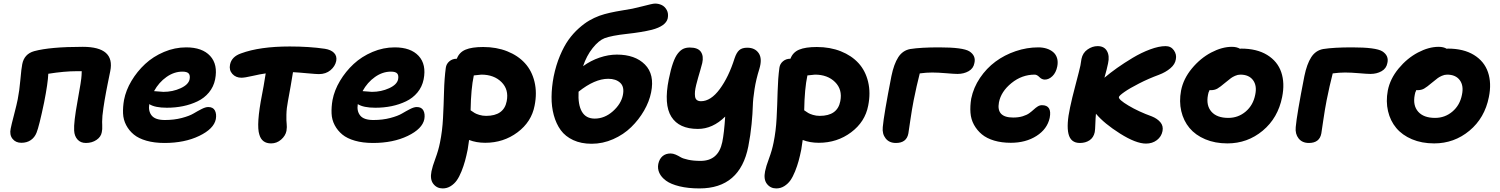

<svg xmlns="http://www.w3.org/2000/svg" viewBox="-20 -781 8298 1062"><path d="M455.1 9.8Q425.8 9.8 408.7 -9.3Q391.6 -28.3 390.1 -59.1Q387.2 -103.5 408.9 -221.9Q430.7 -340.3 431.2 -365.2Q432.1 -374 432.1 -387.2H403.8Q337.4 -387.2 247.1 -373Q245.1 -321.3 224.1 -214.8Q196.3 -81.5 182.1 -46.9Q171.9 -21 150.4 -6.1Q128.9 8.8 98.1 8.8Q66.4 8.8 49.1 -13.4Q31.7 -35.6 39.1 -69.8Q42.5 -88.4 57.9 -147.2Q73.2 -206.1 78.1 -231.9Q87.4 -278.8 92.8 -340.6Q98.1 -402.3 103 -425.8Q113.8 -482.4 168.9 -498Q257.3 -522 438 -522Q527.8 -522 565.7 -488.3Q603.5 -454.6 589.8 -387.2Q589.4 -384.8 583.5 -356.2Q577.6 -327.6 575.2 -315.2Q572.8 -302.7 567.1 -273.7Q561.5 -244.6 558.6 -226.3Q555.7 -208 552 -184.1Q548.3 -160.2 546.6 -141.1Q544.9 -122.1 544.9 -106.9Q544.9 -104.5 545.4 -90.1Q545.9 -75.7 545.4 -66.7Q544.9 -57.6 543 -49.8Q538.6 -23.9 513.7 -7.1Q488.8 9.8 455.1 9.8Z M889.6 9.8Q833.5 9.8 790 -2.7Q746.6 -15.1 720.2 -36.9Q693.8 -58.6 678 -88.6Q662.1 -118.7 660.6 -153.8Q659.2 -189 666 -228Q676.3 -281.7 707.3 -333.7Q738.3 -385.7 782.7 -427Q827.1 -468.3 887 -493.7Q946.8 -519 1009.8 -519Q1098.6 -519 1142.3 -471.7Q1186 -424.3 1169.9 -341.8Q1161.6 -300.8 1135.7 -269.5Q1109.9 -238.3 1072.5 -220.5Q1035.2 -202.6 992.4 -193.8Q949.7 -185.1 902.8 -185.1Q836.9 -185.1 805.7 -205.1Q799.3 -166 819.3 -141.6Q839.4 -117.2 892.1 -117.2Q942.9 -117.2 985.4 -128.4Q1027.8 -139.6 1050.3 -153.1Q1072.8 -166.5 1094.7 -177.7Q1116.7 -189 1131.8 -189Q1158.7 -189 1168.7 -169.7Q1178.7 -150.4 1173.8 -122.1Q1163.1 -68.4 1082 -29.3Q1001 9.8 889.6 9.8ZM988.8 -384.8Q942.9 -384.8 900.9 -355.2Q858.9 -325.7 832 -276.9Q880.9 -272.9 883.8 -272.9Q935.1 -272.9 979 -293Q1022.9 -313 1028.8 -342.8Q1032.7 -364.3 1023.7 -374.5Q1014.6 -384.8 988.8 -384.8Z M1479.5 12.2Q1428.7 12.2 1414.6 -36.1Q1396.5 -90.8 1429.7 -259.8Q1436.5 -292 1449.7 -375Q1420.4 -371.1 1377 -361.1Q1333.5 -351.1 1315.4 -351.1Q1284.2 -351.1 1265.1 -372.3Q1246.1 -393.6 1252.4 -423.8Q1261.2 -467.8 1313.5 -485.8Q1416.5 -523.9 1582.5 -523.9Q1690.9 -523.9 1776.9 -511.2Q1810.5 -505.9 1827.6 -488.5Q1844.7 -471.2 1839.8 -443.8Q1833.5 -414.1 1807.9 -392.6Q1782.2 -371.1 1743.7 -371.1Q1729.5 -371.1 1679.4 -375.7Q1629.4 -380.4 1600.6 -381.8Q1588.4 -305.2 1572.8 -222.2Q1564.9 -182.6 1564.2 -146.5Q1563.5 -110.4 1565.7 -95Q1567.9 -79.6 1564.5 -57.1Q1559.1 -29.8 1534.9 -8.8Q1510.7 12.2 1479.5 12.2Z M2043 9.8Q1986.8 9.8 1943.4 -2.7Q1899.9 -15.1 1873.5 -36.9Q1847.2 -58.6 1831.3 -88.6Q1815.4 -118.7 1814 -153.8Q1812.5 -189 1819.3 -228Q1829.6 -281.7 1860.6 -333.7Q1891.6 -385.7 1936 -427Q1980.5 -468.3 2040.3 -493.7Q2100.1 -519 2163.1 -519Q2252 -519 2295.7 -471.7Q2339.4 -424.3 2323.2 -341.8Q2314.9 -300.8 2289.1 -269.5Q2263.2 -238.3 2225.8 -220.5Q2188.5 -202.6 2145.8 -193.8Q2103 -185.1 2056.2 -185.1Q1990.2 -185.1 1959 -205.1Q1952.6 -166 1972.7 -141.6Q1992.7 -117.2 2045.4 -117.2Q2096.2 -117.2 2138.7 -128.4Q2181.2 -139.6 2203.6 -153.1Q2226.1 -166.5 2248 -177.7Q2270 -189 2285.2 -189Q2312 -189 2322 -169.7Q2332 -150.4 2327.1 -122.1Q2316.4 -68.4 2235.4 -29.3Q2154.3 9.8 2043 9.8ZM2142.1 -384.8Q2096.2 -384.8 2054.2 -355.2Q2012.2 -325.7 1985.4 -276.9Q2034.2 -272.9 2037.1 -272.9Q2088.4 -272.9 2132.3 -293Q2176.3 -313 2182.1 -342.8Q2186 -364.3 2177 -374.5Q2168 -384.8 2142.1 -384.8Z M2428.7 261.2Q2396.5 261.2 2377 236.3Q2357.4 211.4 2366.7 166Q2371.6 140.6 2388.4 95.5Q2405.3 50.3 2413.6 7.8Q2426.8 -56.2 2430.4 -127.7Q2434.1 -199.2 2436 -273.9Q2438 -348.6 2445.8 -405.8Q2448.7 -427.7 2465.6 -441.9Q2482.4 -456.1 2505.9 -456.1H2506.8Q2520 -491.7 2554.9 -506.3Q2589.8 -521 2652.8 -521Q2726.1 -521 2785.6 -497.3Q2845.2 -473.6 2883.5 -431.6Q2921.9 -389.6 2936.5 -328.6Q2951.2 -267.6 2937 -196.8Q2919.9 -106.9 2842.5 -49.1Q2765.1 8.8 2663.6 8.8Q2614.7 8.8 2574.7 -6.8Q2572.8 8.8 2566.9 45.9Q2559.6 82 2552 109.6Q2544.4 137.2 2532.5 167Q2520.5 196.8 2506.8 216.3Q2493.2 235.8 2472.9 248.5Q2452.6 261.2 2428.7 261.2ZM2600.6 -362.8Q2585 -290.5 2583 -170.9Q2597.2 -161.1 2605.5 -156Q2613.8 -150.9 2631.3 -145.5Q2648.9 -140.1 2668.9 -140.1Q2767.1 -140.1 2782.7 -221.2Q2795.4 -285.6 2753.9 -326.9Q2712.4 -368.2 2642.6 -368.2Q2636.7 -368.2 2600.6 -363.8Z M3252.4 14.2Q3194.3 14.2 3150.6 -6.1Q3106.9 -26.4 3081.5 -61.3Q3056.2 -96.2 3043.2 -143.8Q3030.3 -191.4 3030.8 -245.1Q3031.2 -298.8 3042.5 -357.9Q3055.2 -420.4 3077.4 -473.1Q3099.6 -525.9 3125 -561.3Q3150.4 -596.7 3181.4 -624.3Q3212.4 -651.9 3239.5 -667.5Q3266.6 -683.1 3295.4 -693.8Q3323.2 -703.6 3353.8 -710.4Q3384.3 -717.3 3423.3 -723.6Q3462.4 -730 3477.5 -732.9Q3502.4 -738.3 3532 -745.8Q3561.5 -753.4 3578.4 -757.3Q3595.2 -761.2 3603.5 -761.2Q3622.6 -761.2 3639.9 -753.2Q3657.2 -745.1 3668 -725.6Q3678.7 -706.1 3673.3 -679.2Q3663.1 -636.7 3585.4 -616.2Q3529.3 -602.5 3446.8 -593.5Q3364.3 -584.5 3324.2 -569.8Q3291.5 -557.1 3258.1 -515.1Q3224.6 -473.1 3205.1 -415Q3247.6 -445.8 3296.4 -462.4Q3345.2 -479 3392.1 -479Q3492.7 -479 3547.1 -424.3Q3601.6 -369.6 3581.5 -270Q3571.3 -219.2 3542.5 -169.2Q3513.7 -119.1 3471.4 -77.9Q3429.2 -36.6 3371.6 -11.2Q3314 14.2 3252.4 14.2ZM3344.2 -345.2Q3269.5 -345.2 3180.2 -273.9Q3176.3 -202.1 3198.5 -163.6Q3220.7 -125 3269.5 -125Q3324.2 -125 3369.9 -165.5Q3415.5 -206.1 3425.3 -254.9Q3434.6 -300.8 3410.6 -323Q3386.7 -345.2 3344.2 -345.2Z M3849.1 261.2Q3786.1 261.2 3738.3 249.5Q3690.4 237.8 3664.1 218.5Q3637.7 199.2 3627 175.5Q3616.2 151.9 3621.1 126Q3627 98.1 3644.5 83Q3662.1 67.9 3689 67.9Q3702.6 67.9 3717.3 74.2Q3731.9 80.6 3744.6 88.4Q3757.3 96.2 3786.4 102.5Q3815.4 108.9 3855 108.9Q3953.6 108.9 3975.1 4.9Q3985.4 -44.9 3991.2 -136.2Q3921.9 -67.9 3840.3 -67.9Q3735.8 -67.9 3693.4 -135.3Q3650.9 -202.6 3679.2 -342.8Q3689.9 -396.5 3702.4 -431.9Q3714.8 -467.3 3729.7 -485.8Q3744.6 -504.4 3760 -511.2Q3775.4 -518.1 3795.4 -518.1Q3840.3 -518.1 3856.7 -494.4Q3873 -470.7 3864.3 -432.1Q3860.4 -416 3853.5 -392.6Q3846.7 -369.1 3841.3 -350.8Q3835.9 -332.5 3830.8 -311.5Q3825.7 -290.5 3824.2 -275.6Q3822.8 -260.7 3824.5 -247.6Q3826.2 -234.4 3834.5 -227.8Q3842.8 -221.2 3857.4 -221.2Q3911.6 -221.2 3961.2 -288.3Q4010.7 -355.5 4043 -458Q4053.7 -490.2 4069.1 -503.7Q4084.5 -517.1 4113.3 -517.1Q4156.2 -517.1 4176.8 -486.6Q4197.3 -456.1 4180.2 -399.9Q4162.1 -342.8 4153.6 -288.3Q4145 -233.9 4144 -194.8Q4143.1 -155.8 4137.2 -94.5Q4131.3 -33.2 4119.1 28.8Q4073.2 261.2 3849.1 261.2Z M4273.9 261.2Q4241.7 261.2 4222.2 236.3Q4202.6 211.4 4211.9 166Q4216.8 140.6 4233.6 95.5Q4250.5 50.3 4258.8 7.8Q4272 -56.2 4275.6 -127.7Q4279.3 -199.2 4281.2 -273.9Q4283.2 -348.6 4291 -405.8Q4293.9 -427.7 4310.8 -441.9Q4327.6 -456.1 4351.1 -456.1H4352.1Q4365.2 -491.7 4400.1 -506.3Q4435.1 -521 4498 -521Q4571.3 -521 4630.9 -497.3Q4690.4 -473.6 4728.8 -431.6Q4767.1 -389.6 4781.7 -328.6Q4796.4 -267.6 4782.2 -196.8Q4765.1 -106.9 4687.7 -49.1Q4610.4 8.8 4508.8 8.8Q4460 8.8 4419.9 -6.8Q4418 8.8 4412.1 45.9Q4404.8 82 4397.2 109.6Q4389.6 137.2 4377.7 167Q4365.7 196.8 4352.1 216.3Q4338.4 235.8 4318.1 248.5Q4297.9 261.2 4273.9 261.2ZM4445.8 -362.8Q4430.2 -290.5 4428.2 -170.9Q4442.4 -161.1 4450.7 -156Q4459 -150.9 4476.6 -145.5Q4494.1 -140.1 4514.2 -140.1Q4612.3 -140.1 4627.9 -221.2Q4640.6 -285.6 4599.1 -326.9Q4557.6 -368.2 4487.8 -368.2Q4481.9 -368.2 4445.8 -363.8Z M4935.5 9.8Q4898.4 9.8 4878.7 -15.4Q4858.9 -40.5 4862.8 -78.1Q4868.7 -145.5 4910.6 -359.9Q4924.3 -426.8 4948.5 -464.4Q4972.7 -502 5014.6 -509.8Q5072.8 -519 5174.8 -519Q5306.6 -519 5341.8 -497.1Q5379.4 -472.7 5369.6 -432.1Q5364.3 -402.3 5337.6 -387.2Q5311 -372.1 5276.4 -372.1Q5257.8 -372.1 5213.1 -376Q5168.5 -379.9 5135.7 -379.9Q5104 -379.9 5067.4 -375Q5049.8 -306.6 5033.7 -226.1Q5024.4 -178.7 5015.1 -115Q5005.9 -51.3 5004.4 -43Q4994.6 9.8 4935.5 9.8Z M5571.3 8.8Q5520 8.8 5479 -3.4Q5438 -15.6 5411.1 -37.8Q5384.3 -60.1 5367.4 -90.6Q5350.6 -121.1 5347.9 -157.7Q5345.2 -194.3 5352.1 -235.8Q5364.7 -296.9 5400.6 -350.1Q5436.5 -403.3 5486.3 -440.2Q5536.1 -477.1 5597.9 -498Q5659.7 -519 5723.1 -519Q5747.6 -519 5768.6 -512.5Q5789.6 -505.9 5804.9 -493.2Q5820.3 -480.5 5826.7 -460Q5833 -439.5 5828.1 -414.1Q5821.3 -379.4 5801.5 -360.1Q5781.7 -340.8 5759.3 -340.8Q5742.7 -340.8 5729.2 -354.5Q5715.8 -368.2 5703.1 -368.2Q5632.3 -368.2 5574.7 -321.5Q5517.1 -274.9 5505.4 -214.8Q5489.7 -130.9 5584 -130.9Q5613.8 -130.9 5636.7 -137.9Q5659.7 -145 5673.3 -155Q5687 -165 5697.8 -175Q5708.5 -185.1 5719.7 -192.1Q5731 -199.2 5743.2 -199.2Q5799.8 -199.2 5786.1 -128.9Q5772.5 -66.9 5713.1 -29.1Q5653.8 8.8 5571.3 8.8Z M5953.1 9.8Q5902.3 9.8 5890.1 -40.5Q5877.9 -90.8 5898.9 -187Q5908.7 -234.9 5929.7 -314Q5950.7 -393.1 5956.1 -418.9Q5957 -424.3 5961.9 -455.1Q5968.8 -488.8 5995.4 -507.3Q6022 -525.9 6051.3 -525.9Q6087.4 -525.9 6102.8 -499Q6118.2 -472.2 6108.9 -430.2Q6102.5 -398.4 6088.9 -351.1Q6120.6 -377.9 6159.2 -405.3Q6197.8 -432.6 6245.4 -461.2Q6293 -489.7 6341.6 -507.8Q6390.1 -525.9 6427.2 -525.9Q6457 -525.9 6473.1 -502.7Q6489.3 -479.5 6483.9 -453.1Q6480 -425.8 6453.9 -403.6Q6427.7 -381.3 6390.1 -367.2Q6333 -346.2 6280.5 -319.3Q6228 -292.5 6199.2 -272.2Q6170.4 -252 6168.9 -244.1Q6166 -230.5 6221.9 -197Q6277.8 -163.6 6351.1 -137.2Q6381.3 -125 6398.4 -104.7Q6415.5 -84.5 6410.2 -56.2Q6404.3 -25.4 6379.2 -6.1Q6354 13.2 6318.8 13.2Q6263.2 13.2 6175.3 -42.2Q6087.4 -97.7 6042 -151.9Q6039.6 -128.4 6038.6 -95.2Q6037.6 -62 6035.2 -49.8Q6028.8 -20 6006.6 -5.1Q5984.4 9.8 5953.1 9.8Z M6769 12.2Q6700.7 12.2 6646.5 -10.7Q6592.3 -33.7 6559.3 -73.2Q6526.4 -112.8 6513.9 -166.3Q6501.5 -219.7 6512.7 -279.8Q6525.4 -345.2 6572.5 -402.1Q6619.6 -459 6679.4 -490.5Q6739.3 -522 6793.9 -522Q6820.8 -522 6838.9 -511.2Q6840.8 -512.2 6844.7 -512.2Q6931.6 -512.2 6989 -477.1Q7046.4 -441.9 7066.9 -381.6Q7087.4 -321.3 7071.8 -244.1Q7048.8 -128.4 6964.4 -58.1Q6879.9 12.2 6769 12.2ZM6661.6 -255.9Q6650.4 -197.8 6680.7 -163.3Q6710.9 -128.9 6773.9 -128.9Q6829.1 -128.9 6870.4 -164.1Q6911.6 -199.2 6922.9 -256.8Q6933.6 -307.1 6910.9 -337.6Q6888.2 -368.2 6840.8 -368.2Q6826.2 -368.2 6811.5 -361.6Q6796.9 -355 6788.8 -348.9Q6780.8 -342.8 6757.8 -324.2Q6728.5 -299.3 6713.4 -290.8Q6698.2 -282.2 6676.8 -282.2Q6672.9 -282.2 6670.9 -283.2Q6663.1 -269 6661.6 -255.9Z M7219.7 9.8Q7182.6 9.8 7162.8 -15.4Q7143.1 -40.5 7147 -78.1Q7152.8 -145.5 7194.8 -359.9Q7208.5 -426.8 7232.7 -464.4Q7256.8 -502 7298.8 -509.8Q7356.9 -519 7459 -519Q7590.8 -519 7626 -497.1Q7663.6 -472.7 7653.8 -432.1Q7648.4 -402.3 7621.8 -387.2Q7595.2 -372.1 7560.5 -372.1Q7542 -372.1 7497.3 -376Q7452.6 -379.9 7419.9 -379.9Q7388.2 -379.9 7351.6 -375Q7334 -306.6 7317.9 -226.1Q7308.6 -178.7 7299.3 -115Q7290 -51.3 7288.6 -43Q7278.8 9.8 7219.7 9.8Z M7912.6 12.2Q7844.2 12.2 7790 -10.7Q7735.8 -33.7 7702.9 -73.2Q7669.9 -112.8 7657.5 -166.3Q7645 -219.7 7656.2 -279.8Q7668.9 -345.2 7716.1 -402.1Q7763.2 -459 7823 -490.5Q7882.8 -522 7937.5 -522Q7964.4 -522 7982.4 -511.2Q7984.4 -512.2 7988.3 -512.2Q8075.2 -512.2 8132.6 -477.1Q8189.9 -441.9 8210.4 -381.6Q8231 -321.3 8215.3 -244.1Q8192.4 -128.4 8107.9 -58.1Q8023.4 12.2 7912.6 12.2ZM7805.2 -255.9Q7793.9 -197.8 7824.2 -163.3Q7854.5 -128.9 7917.5 -128.9Q7972.7 -128.9 8013.9 -164.1Q8055.2 -199.2 8066.4 -256.8Q8077.1 -307.1 8054.4 -337.6Q8031.7 -368.2 7984.4 -368.2Q7969.7 -368.2 7955.1 -361.6Q7940.4 -355 7932.4 -348.9Q7924.3 -342.8 7901.4 -324.2Q7872.1 -299.3 7856.9 -290.8Q7841.8 -282.2 7820.3 -282.2Q7816.4 -282.2 7814.5 -283.2Q7806.6 -269 7805.2 -255.9Z"/></svg>

Font: Shantell Sans Normal
Style: Bold Italic
Weight: 700
Italic angle: -11.31°
Designer: Stephen Nixon, Anya Danilova, Shantell Martin
Foundry: Arrow Type
Version: Version 1.006;[559af2be0]